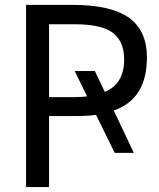

<svg xmlns="http://www.w3.org/2000/svg" viewBox="-20 -752 641 774"><path d="M331.1 -363.3 281.2 -465.8H362.3L402.3 -381.8Q480.5 -413.1 480.5 -512.7Q480.5 -584 435.5 -619.1Q390.6 -654.3 279.3 -654.3H177.7V-360.4H282.2Q316.4 -361.3 331.1 -363.3ZM519.5 -135.7H442.4L367.2 -289.1Q335 -284.2 289.1 -284.2H177.7V2H85V-732.4H271.5Q426.8 -732.4 499.5 -680.7Q572.3 -628.9 572.3 -520.5Q572.3 -352.5 438.5 -306.6Z"/></svg>

Font: irohakakuC Regular
Style: Regular
Weight: 400
Designer: [Source Han Sans]
Ryoko NISHIZUKA Ë•øÂ°öÊ∂ºÂ≠ê (kana & ideographs); Paul D. Hunt (Latin, Greek & Cyrillic); Wenlong ZHAN
Version: Version 1.001.20160904